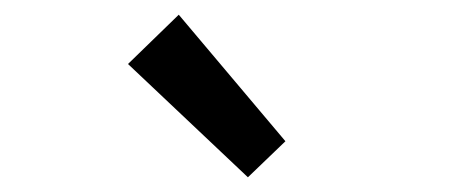

<svg xmlns="http://www.w3.org/2000/svg" viewBox="-20 -807 640 261"><path d="M317 -566 154 -720 223 -787 368 -615Z"/></svg>

Font: Source Code Pro Medium
Style: Regular
Weight: 500
Monospace: yes
Designer: Paul D. Hunt, Teo Tuominen
Foundry: Adobe Systems Incorporated
Version: Version 2.030;PS 1.000;hotconv 16.6.51;makeotf.lib2.5.65220